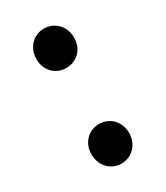

<svg xmlns="http://www.w3.org/2000/svg" viewBox="-146 -607 591 685"><g transform="rotate(-30 149.0 -264.0)"><path d="M149 -380C193 -380 227 -413 227 -460C227 -508 193 -542 149 -542C106 -542 72 -508 72 -460C72 -413 106 -380 149 -380ZM149 14C193 14 227 -21 227 -68C227 -115 193 -149 149 -149C106 -149 72 -115 72 -68C72 -21 106 14 149 14Z"/></g></svg>

Font: Noto Sans CJK HK Medium
Style: Regular
Weight: 500
Designer: Ryoko NISHIZUKA 西塚涼子 (kana, bopomofo & ideographs); Paul D. Hunt (Latin, Greek & Cyrillic); Sandoll Communications 산돌커뮤니
Foundry: Adobe
Version: Version 2.004;hotconv 1.0.118;makeotfexe 2.5.65603